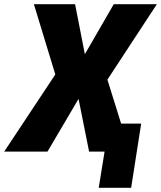

<svg xmlns="http://www.w3.org/2000/svg" viewBox="-61 -725 770 918"><path d="M411 173 439 0H388L409 -134H614L566 173ZM-41 0 222 -397 219 -318 101 -705H298L348 -449H335L483 -705H689L436 -319L437 -394L560 0H365L312 -265H322L166 0Z"/></svg>

Font: Nunito Sans 7pt Condensed Black
Style: Italic
Weight: 900
Width: 3
Italic angle: -9°
Designer: Vernon Adams
Foundry: Vernon Adams
Version: Version 3.101;gftools[0.9.27]